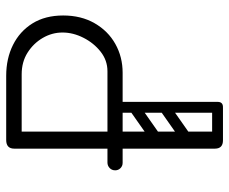

<svg xmlns="http://www.w3.org/2000/svg" viewBox="-80 -660 740 620"><g transform="rotate(-90 290.0 -350.0)"><path d="M147 0Q120 0 120 -26V-324H74Q64 -324 57 -331Q50 -338 50 -348Q50 -359 57.5 -366Q65 -373 75 -373H120V-674Q120 -700 148 -700H355Q411 -700 455 -678Q499 -656 524.5 -615Q550 -574 550 -516Q550 -458 525 -414.5Q500 -371 458 -347.5Q416 -324 365 -324H175V-28Q175 -16 168 -8Q161 0 147 0ZM175 -373H370Q405 -373 433 -395Q461 -417 478 -450.5Q495 -484 495 -518Q495 -552 477.5 -582Q460 -612 430 -631Q400 -650 360 -650H175ZM131 -17Q131 -35 149 -35H252Q270 -35 270 -17Q270 0 251 0H148Q131 0 131 -17ZM265 -198Q270 -191 268.5 -184Q267 -177 262 -173L168 -107Q155 -98 145 -111Q134 -127 148 -136L242 -202Q255 -211 265 -198ZM265 -296Q270 -289 268.5 -282Q267 -275 262 -271L168 -205Q155 -196 145 -209Q134 -225 148 -234L242 -300Q255 -309 265 -296ZM158 0Q140 0 140 -18V-350Q140 -366 158 -366Q175 -366 175 -349V-17Q175 0 158 0ZM254 0Q236 0 236 -18V-350Q236 -366 254 -366Q271 -366 271 -349V-17Q271 0 254 0Z"/></g></svg>

Font: Agu Display Uzo
Style: Regular
Weight: 400
Designer: Oluwaseun Badejo
Version: Version 1.103